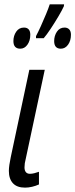

<svg xmlns="http://www.w3.org/2000/svg" viewBox="-20 -858 348 888"><path d="M95.7 9.8Q58.6 9.8 39.8 -10.5Q21 -30.8 21 -67.9Q21 -79.1 23.4 -96.2Q25.9 -113.3 29.8 -131.3L115.7 -535.2H187L99.6 -126Q96.2 -113.3 94.7 -103Q93.3 -92.8 93.3 -83.5Q93.3 -69.8 99.6 -62Q106 -54.2 118.2 -54.2Q127.9 -54.2 138.7 -56.9Q149.4 -59.6 160.2 -63.5V-4.9Q145 2 128.2 5.9Q111.3 9.8 95.7 9.8ZM146.5 -681.2V-690.9Q156.2 -709 168.9 -737.1Q181.6 -765.1 193.1 -793Q204.6 -820.8 210 -837.9H276.4L275.4 -829.1Q267.6 -811.5 250.2 -782.2Q232.9 -752.9 214.1 -724.6Q195.3 -696.3 182.1 -681.2ZM73.7 -632.8Q58.1 -632.8 50 -641.6Q42 -650.4 42 -668Q42 -692.4 54.9 -711.4Q67.9 -730.5 90.8 -730.5Q105 -730.5 112.5 -722.2Q120.1 -713.9 120.1 -697.3Q120.1 -669.9 106.9 -651.4Q93.8 -632.8 73.7 -632.8ZM261.2 -632.8Q246.1 -632.8 238.3 -641.6Q230.5 -650.4 230.5 -668Q230.5 -692.4 243.2 -711.4Q255.9 -730.5 278.3 -730.5Q292 -730.5 300 -722.2Q308.1 -713.9 308.1 -697.3Q308.1 -669.9 294.9 -651.4Q281.7 -632.8 261.2 -632.8Z"/></svg>

Font: Open Sans Condensed
Style: Italic
Weight: 400
Width: 3
Italic angle: -12°
Designer: Monotype Design Team
Foundry: Monotype Imaging Inc.
Version: Version 3.000